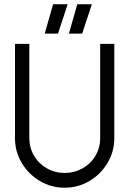

<svg xmlns="http://www.w3.org/2000/svg" viewBox="-20 -870 604 897"><path d="M50 -225V-665H117V-225Q117 -180 139 -142.5Q161 -105 199 -83.5Q237 -62 282 -62Q327 -62 365.5 -83.5Q404 -105 426 -142.5Q448 -180 448 -225V-665H514V-225Q514 -162 482.5 -109Q451 -56 398 -24.5Q345 7 282 7Q219 7 166 -24.5Q113 -56 81.5 -109Q50 -162 50 -225ZM296 -850 251 -713H189L228 -850ZM409 -850 364 -713H302L341 -850Z"/></svg>

Font: Sulphur Point
Style: Regular
Weight: 400
Designer: Noponies / Dale Sattler
Foundry: Noponies
Version: Version 1.000; ttfautohint (v1.8)